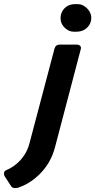

<svg xmlns="http://www.w3.org/2000/svg" viewBox="-147 -747 470 946"><path d="M151.4 -658.2Q151.4 -679.7 163.6 -697.3Q184.6 -726.6 223.6 -726.6H237.3Q257.8 -726.6 276.9 -710.4Q302.7 -688 302.7 -658.2Q302.7 -636.7 289.6 -619.1Q268.1 -590.8 228.5 -590.8H215.8Q194.8 -590.8 176.8 -606Q151.4 -627 151.4 -658.2ZM-91.8 170.9 -123 123Q-127.4 116.2 -127.4 108.4Q-127.4 95.7 -115.2 90.8Q-91.3 81.1 -69.3 63.5Q-18.1 21.5 -2 -40L121.1 -505.9Q127 -527.3 146.5 -527.3H229.5Q240.2 -527.3 245.1 -523.4Q254.4 -517.1 251 -504.9L124 -21.5Q103 59.6 43 116.2Q-5.9 162.1 -61.5 178.7Q-84 183.1 -91.8 170.9Z"/></svg>

Font: Allan
Style: Bold
Weight: 700
Version: Version 1.005